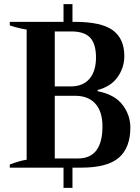

<svg xmlns="http://www.w3.org/2000/svg" viewBox="-20 -805 670 922"><path d="M606 -193Q606 -96 551 -48Q496 0 371 0H328V97H285V0H27V-15Q78 -34 108 -38V-663Q65 -670 27 -683V-700H285V-785H328V-700H340Q467 -700 522 -659.5Q577 -619 577 -536Q577 -480 544.5 -434.5Q512 -389 449 -373V-367Q531 -351 568.5 -301.5Q606 -252 606 -193ZM243 -390H319Q379 -390 410 -427Q441 -464 441 -529Q441 -594 413 -624Q385 -654 323 -654H243ZM472 -198Q472 -269 438 -307Q404 -345 341 -345H243V-44H354Q472 -44 472 -198Z"/></svg>

Font: Trirong SemiBold
Style: Regular
Weight: 600
Designer: Katatrad Team
Foundry: CadsonDemak
Version: Version 1.001